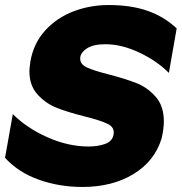

<svg xmlns="http://www.w3.org/2000/svg" viewBox="-31 -732 723 764"><path d="M322 -149Q241 -149 158.5 -185.5Q76 -222 20 -278L-11 -104Q42 -46 123.5 -17Q205 12 297 12Q415 12 499.5 -39Q584 -90 612 -181Q621 -219 621 -249Q621 -310 588.5 -347Q556 -384 511.5 -401.5Q467 -419 401 -436Q342 -451 315 -463.5Q288 -476 288 -499Q288 -521 313.5 -538.5Q339 -556 388 -556Q453 -556 523 -523Q593 -490 641 -442L672 -619Q622 -666 556 -689Q490 -712 401 -712Q328 -712 262 -687Q196 -662 149.5 -611.5Q103 -561 90 -488Q86 -460 86 -449Q86 -392 118 -356.5Q150 -321 193.5 -303.5Q237 -286 305 -269Q369 -253 397.5 -239Q426 -225 421 -197Q416 -169 386.5 -159Q357 -149 322 -149Z"/></svg>

Font: Geom Black
Style: Bold Italic
Weight: 900
Italic angle: -10°
Version: Version 1.102